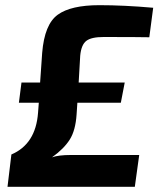

<svg xmlns="http://www.w3.org/2000/svg" viewBox="-20 -722 621 742"><path d="M572 -692 557 -578Q514 -579 380 -579Q333 -579 313.5 -564Q294 -549 290 -507L284 -403H462L447 -325H279L276 -280Q272 -218 249.5 -182.5Q227 -147 181 -114Q206 -123 254 -123H518L501 0H9L24 -125Q118 -165 127 -286L130 -325H53L63 -403H135L143 -518Q152 -628 203 -665Q254 -702 364 -702Q459 -702 572 -692Z"/></svg>

Font: Exo 2.0
Style: Bold Italic
Weight: 700
Italic angle: -8°
Designer: Natanael Gama
Version: Version 1.001;PS 001.001;hotconv 1.0.70;makeotf.lib2.5.58329